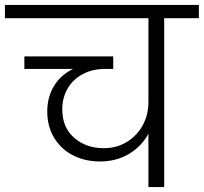

<svg xmlns="http://www.w3.org/2000/svg" viewBox="-49 -760 828 780"><path d="M759 -686H618V0H554V-217Q526 -165 474.5 -134.5Q423 -104 357 -104Q298 -104 249.5 -128Q201 -152 172 -198.5Q143 -245 143 -307Q143 -366 170.5 -411Q198 -456 248 -480H50V-531H411V-480H378Q326 -480 286.5 -458.5Q247 -437 225.5 -400Q204 -363 204 -316Q204 -242 252.5 -200Q301 -158 373 -158Q425 -158 466.5 -183.5Q508 -209 531 -251.5Q554 -294 554 -345V-686H-29V-740H759Z"/></svg>

Font: A Bank Premium Light
Style: Regular
Weight: 300
Designer: Ninad Kale (Devanagari), Jonny Pinhorn (Latin), Htun Naung (Myanmar)
Foundry: Indian Type Foundry
Version: 4.004